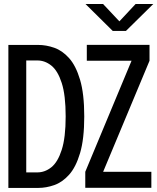

<svg xmlns="http://www.w3.org/2000/svg" viewBox="-20 -920 770 940"><path d="M398.5 -900.5H484.5L564.5 -815.5L644 -900.5H730.5L596.5 -768.5H532ZM397.5 -0.5V-79L624 -622.5H405V-700.5H712V-622.5L485 -79H721V-0.5ZM21 0V-700H168Q206 -700 245.5 -686.2Q285 -672.5 318.2 -635.5Q351.5 -598.5 372 -529.5Q392.5 -460.5 392.5 -350Q392.5 -239.5 372 -170.5Q351.5 -101.5 318.2 -64.5Q285 -27.5 245.5 -13.8Q206 0 168 0ZM108.5 -76H163Q200 -76 231.5 -101.2Q263 -126.5 282.2 -186.5Q301.5 -246.5 301.5 -350Q301.5 -454 282.2 -513.8Q263 -573.5 231.5 -598.8Q200 -624 163 -624H108.5Z"/></svg>

Font: Trispace SemiCondensed
Style: Regular
Weight: 400
Width: 4
Designer: Tyler Finck
Foundry: Etcetera Type Company
Version: Version 1.210; ttfautohint (v1.8.3)